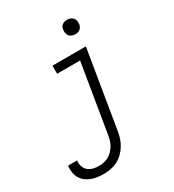

<svg xmlns="http://www.w3.org/2000/svg" viewBox="-262 -856 1082 1194"><g transform="rotate(-30 279.5 -259.5)"><path d="M129 213Q105 213 82.5 210Q60 207 39.5 199Q19 191 2 177.5Q-15 164 -25.5 145Q-36 126 -39.5 103.5Q-43 81 -40 58Q-39 58 -39 57.5Q-39 57 -39 57H25Q25 57 25 57Q25 57 25 57Q22 79 28.5 99Q35 119 50 132Q65 145 86 150Q107 155 129 155Q146 155 163.5 151Q181 147 197 138Q213 129 226 115.5Q239 102 248.5 86Q258 70 263 53Q268 36 271 18L352 -472H187V-530H427L335 28Q331 52 323 76Q315 100 301 122Q287 144 268 162.5Q249 181 225.5 192.5Q202 204 177.5 208.5Q153 213 129 213ZM408 -628Q396 -628 384.5 -632.5Q373 -637 366 -646Q359 -655 357 -667.5Q355 -680 357 -693Q358 -701 362.5 -709.5Q367 -718 374.5 -723Q382 -728 391 -730Q400 -732 408 -732Q421 -732 432.5 -727.5Q444 -723 451 -714Q458 -705 460 -692.5Q462 -680 460 -667Q458 -659 453.5 -650.5Q449 -642 441.5 -637Q434 -632 425.5 -630Q417 -628 408 -628Z"/></g></svg>

Font: Iosevka Slab LtExObl
Style: Regular
Weight: 300
Width: 7
Italic angle: -9°
Monospace: yes
Designer: Belleve Invis
Foundry: Belleve Invis
Version: Version 11.1.0; ttfautohint (v1.8.3)